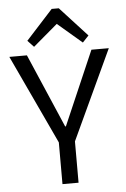

<svg xmlns="http://www.w3.org/2000/svg" viewBox="-61 -979 672 1023"><g transform="rotate(-5 274.5 -467.5)"><path d="M8 -700H102L272 -305H276L447 -700H540L317 -221H232ZM231 -267H317V0H231ZM111 -777 255 -935H293L438 -777L405 -742L254 -871H296L144 -742Z"/></g></svg>

Font: Pathway Extreme
Style: Regular
Weight: 400
Designer: Eduardo Rodriguez Tunni
Foundry: Eduardo Rodriguez Tunni
Version: Version 1.001;gftools[0.9.26]